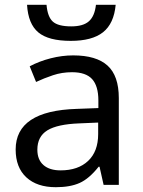

<svg xmlns="http://www.w3.org/2000/svg" viewBox="-20 -778 601 808"><path d="M234.9 -61Q308.6 -61 350.8 -100.8Q393.1 -140.6 393.1 -213.9V-262.2L314 -258.8Q221.7 -255.4 179.4 -229.5Q137.2 -203.6 137.2 -147.9Q137.2 -106 162.8 -83.5Q188.5 -61 234.9 -61ZM416 0 398.9 -76.2H395Q355 -25.9 315.2 -8.1Q275.4 9.8 214.8 9.8Q135.7 9.8 90.8 -31.7Q45.9 -73.2 45.9 -148.9Q45.9 -312 303.2 -319.8L394 -323.2V-355Q394 -416 367.7 -445.1Q341.3 -474.1 283.2 -474.1Q240.7 -474.1 202.9 -461.4Q165 -448.7 131.8 -433.1L105 -499Q145.5 -520.5 193.4 -532.7Q241.2 -544.9 288.1 -544.9Q385.3 -544.9 432.6 -502Q480 -459 480 -365.2V0ZM277.8 -606Q184.1 -606 141.4 -641.6Q98.6 -677.2 93.8 -757.8H175.8Q180.2 -707 202.4 -687Q224.6 -667 279.8 -667Q330.1 -667 354.2 -688.5Q378.4 -710 383.8 -757.8H466.8Q459.5 -678.7 413.6 -642.3Q367.7 -606 277.8 -606Z"/></svg>

Font: NotoSans
Style: Regular
Weight: 400
Designer: Monotype Design team
Foundry: Monotype Imaging Inc.
Version: Version 1.04; ttfautohint (v1.4.1)